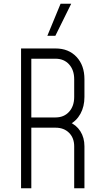

<svg xmlns="http://www.w3.org/2000/svg" viewBox="-20 -1010 554 1030"><path d="M93 0V-750H278Q348 -750 390.5 -704.8Q433 -659.5 433 -585V-490Q433 -438.5 411.5 -399.5Q390 -360.5 351 -341L350 -356Q389 -340.5 411 -306Q433 -271.5 433 -225V0H378V-225Q378 -270 350.5 -297.5Q323 -325 278 -325H148V0ZM148 -380H278Q323 -380 350.5 -410.2Q378 -440.5 378 -490V-585Q378 -634.5 350.5 -664.8Q323 -695 278 -695H148ZM234 -818 305 -990H362L277 -818Z"/></svg>

Font: Mohave Light
Style: Regular
Weight: 300
Designer: Gumpita Rahayu
Foundry: Tokotype
Version: Version 2.003